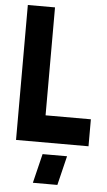

<svg xmlns="http://www.w3.org/2000/svg" viewBox="-60 -722 542 969"><g transform="rotate(5 211.5 -238.0)"><path d="M144.5 208 180.7 59.6H304.7L268.6 208ZM41 0V-683.6H178.7V-136.7H408.2V0Z"/></g></svg>

Font: Post No Bills Jaffna ExtraBold
Style: Regular
Weight: 800
Designer: Kosala Senevirathne, Siva Puranthara, Lasantha Premarathna, Tharique Azeez
Foundry: Mooniak
Version: Version 1.220 ; ttfautohint (v1.6)